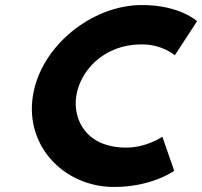

<svg xmlns="http://www.w3.org/2000/svg" viewBox="-20 -749 807 767"><path d="M484.3 -159.4C323.7 -159.4 270.3 -271.6 284.7 -365.9C299.1 -459.4 386.8 -571.6 547.4 -571.6C629 -571.6 678.5 -528.3 678.5 -528.3L767.3 -664.3C767.3 -664.3 699 -728.9 546.8 -728.9C347.9 -728.9 141.9 -565.7 111.1 -364.2C80.4 -163.6 237.6 -2.1 435.6 -2.1C587.8 -2.1 675.9 -66.7 675.9 -66.7L628.7 -202.7C628.7 -202.7 565.9 -159.4 484.3 -159.4Z"/></svg>

Font: Sztylet
Style: BdObl
Weight: 700
Foundry: Cannot Into Space Fonts, PlusOne Fonts
Version: Version 0.12